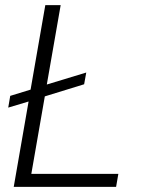

<svg xmlns="http://www.w3.org/2000/svg" viewBox="-20 -731 558 751"><path d="M217.3 -710.9H157.2L99.6 -380.4L20 -356L12.2 -310.1L91.8 -334L33.7 0H434.1L442.9 -50.8H102.5L155.3 -354L309.1 -401.4L317.4 -447.3L163.1 -400.4Z"/></svg>

Font: Roboto Light
Style: Italic
Weight: 300
Italic angle: -12°
Designer: Google
Version: Version 2.137; 2017